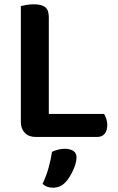

<svg xmlns="http://www.w3.org/2000/svg" viewBox="-20 -635 547 893"><path d="M146 2Q114 2 95.5 -17Q77 -36 77 -68V-607Q85 -609 102.5 -612Q120 -615 137 -615Q173 -615 190 -602Q207 -589 207 -554V-105H464Q469 -97 474 -83.5Q479 -70 479 -54Q479 -27 466.5 -12.5Q454 2 432 2ZM285 212Q272 226 257.5 232Q243 238 226 238Q196 238 178 220Q196 182 206.5 143.5Q217 105 222 71Q235 65 250 61Q265 57 281 57Q305 57 320.5 66.5Q336 76 336 98Q336 110 331.5 126Q327 142 319.5 158Q312 174 303 188.5Q294 203 285 212Z"/></svg>

Font: Baloo Tammudu 2 SemiBold
Style: Regular
Weight: 600
Designer: Maithili Shingre, Omkar Shende and Ek Type
Foundry: Ek Type
Version: Version 1.640;hotconv 1.0.111;makeotfexe 2.5.65597; ttfautoh